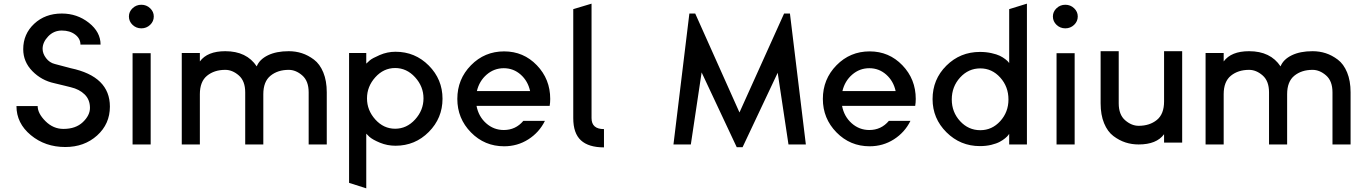

<svg xmlns="http://www.w3.org/2000/svg" viewBox="-20 -790 7445 1050"><path d="M367 -417Q581 -372 581 -207Q581 -112 511 -49Q441 14 337 14Q227 14 148.5 -51Q70 -116 70 -210H186Q186 -170 228.5 -127.5Q271 -85 327 -85Q394 -85 433 -122Q472 -159 472 -200Q472 -245 443 -273.5Q414 -302 367 -313Q360 -315 335 -321Q310 -327 277 -335Q207 -350 157 -401Q107 -452 107 -521Q107 -604 167 -660Q227 -716 318 -716Q402 -716 466 -665.5Q530 -615 530 -546H420Q420 -579 391 -601Q362 -623 318 -623Q274 -623 243.5 -591Q213 -559 213 -523Q213 -497 232 -472Q251 -447 280 -440Z M821 -700Q821 -726 801 -745Q781 -764 753 -764Q725 -764 705 -745Q685 -726 685 -700Q685 -673 705 -654Q725 -635 753 -635Q781 -635 801 -654Q821 -673 821 -700ZM804 -499H705V0H804Z M1559 -510Q1597 -510 1631 -499Q1665 -488 1697 -464Q1729 -440 1748 -394Q1767 -348 1767 -285V0H1668V-285Q1668 -347 1633 -377.5Q1598 -408 1559 -408Q1499 -408 1459.5 -376Q1420 -344 1420 -275V0H1321V-285Q1321 -347 1286 -377.5Q1251 -408 1212 -408Q1152 -408 1112.5 -376Q1073 -344 1073 -275V0H974V-500H1073V-454Q1114 -510 1212 -510Q1329 -510 1384 -427Q1399 -465 1445 -487.5Q1491 -510 1559 -510Z M1983 240 1889 210V-500H1983V-442Q1990 -449 2002.5 -460Q2015 -471 2056.5 -489Q2098 -507 2143 -507Q2250 -507 2325 -431.5Q2400 -356 2400 -250Q2400 -144 2325 -68.5Q2250 7 2143 7Q2098 7 2058 -9.5Q2018 -26 2000 -42L1983 -59ZM2250 -367.5Q2204 -418 2141 -418Q2078 -418 2032.5 -367.5Q1987 -317 1987 -252Q1987 -187 2032.5 -136.5Q2078 -86 2141 -86Q2204 -86 2250 -136.5Q2296 -187 2296 -252Q2296 -317 2250 -367.5Z M2842 -129Q2800 -79 2735 -79Q2680 -79 2638.5 -116Q2597 -153 2586 -211H2986Q2989 -229 2989 -249Q2989 -357 2916 -433Q2843 -509 2737 -509Q2630 -509 2555.5 -433Q2481 -357 2481 -249Q2481 -142 2555.5 -66Q2630 10 2737 10Q2810 10 2869.5 -28Q2929 -66 2960 -129ZM2588 -292Q2601 -347 2641.5 -382Q2682 -417 2735 -417Q2788 -417 2827.5 -382Q2867 -347 2879 -292Z M3215 -144Q3215 -84 3283 -84V16Q3199 16 3157 -22.5Q3115 -61 3115 -144V-740L3215 -770Z M4387 0H4292L4233 -392L4041 15H4009L3817 -394L3758 0H3663L3750 -716H3782L4024 -175L4268 -716H4300Z M4841 -129Q4799 -79 4734 -79Q4679 -79 4637.5 -116Q4596 -153 4585 -211H4985Q4988 -229 4988 -249Q4988 -357 4915 -433Q4842 -509 4736 -509Q4629 -509 4554.5 -433Q4480 -357 4480 -249Q4480 -142 4554.5 -66Q4629 10 4736 10Q4809 10 4868.5 -28Q4928 -66 4959 -129ZM4587 -292Q4600 -347 4640.5 -382Q4681 -417 4734 -417Q4787 -417 4826.5 -382Q4866 -347 4878 -292Z M5499 0H5596V-770L5499 -740V-445Q5497 -447 5494 -451.5Q5491 -456 5477.5 -466.5Q5464 -477 5447.5 -485Q5431 -493 5402 -499.5Q5373 -506 5339 -506Q5231 -506 5155.5 -431Q5080 -356 5080 -248Q5080 -142 5156 -66.5Q5232 9 5339 9Q5373 9 5401.5 2Q5430 -5 5447.5 -14.5Q5465 -24 5477 -34Q5489 -44 5494 -51L5499 -58ZM5341 -78Q5276 -78 5230.5 -127.5Q5185 -177 5185 -246Q5185 -316 5230.5 -366Q5276 -416 5341 -416Q5405 -416 5450 -366Q5495 -316 5495 -246Q5495 -177 5450 -127.5Q5405 -78 5341 -78Z M5874 -700Q5874 -726 5854 -745Q5834 -764 5806 -764Q5778 -764 5758 -745Q5738 -726 5738 -700Q5738 -673 5758 -654Q5778 -635 5806 -635Q5834 -635 5854 -654Q5874 -673 5874 -700ZM5857 -499H5758V0H5857Z M6445 -510V-10H6346V-56Q6305 0 6207 0Q6169 0 6135 -11Q6101 -22 6069 -46Q6037 -70 6018 -116Q5999 -162 5999 -225V-510H6098V-225Q6098 -163 6133 -132.5Q6168 -102 6207 -102Q6267 -102 6306.5 -134Q6346 -166 6346 -235V-510Z M7158 -510Q7196 -510 7230 -499Q7264 -488 7296 -464Q7328 -440 7347 -394Q7366 -348 7366 -285V0H7267V-285Q7267 -347 7232 -377.5Q7197 -408 7158 -408Q7098 -408 7058.5 -376Q7019 -344 7019 -275V0H6920V-285Q6920 -347 6885 -377.5Q6850 -408 6811 -408Q6751 -408 6711.5 -376Q6672 -344 6672 -275V0H6573V-500H6672V-454Q6713 -510 6811 -510Q6928 -510 6983 -427Q6998 -465 7044 -487.5Q7090 -510 7158 -510Z"/></svg>

Font: Simpel Medium
Style: Regular
Weight: 500
Designer: Janko Jovanovic
Version: Version 1.048;PS 001.048;hotconv 1.0.88;makeotf.lib2.5.64775